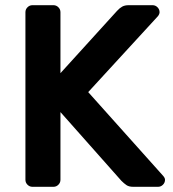

<svg xmlns="http://www.w3.org/2000/svg" viewBox="-20 -720 668 740"><path d="M616 -27Q616 -16 608 -8Q600 0 589 0H494Q477 0 467.5 -6.5Q458 -13 448 -23L213 -288V-27Q213 -16 205 -8Q197 0 186 0H105Q94 0 86 -8Q78 -16 78 -27V-673Q78 -684 86 -692Q94 -700 105 -700H186Q197 -700 205 -692Q213 -684 213 -673V-438L431 -678Q441 -689 451 -694.5Q461 -700 476 -700H568Q579 -700 587 -692Q595 -684 595 -673Q595 -666 589 -658L320 -365L609 -42Q616 -34 616 -27Z"/></svg>

Font: Hezaedrus Medium
Style: Regular
Weight: 500
Designer: Hubert & Fischer
Foundry: Hubert & Fischer
Version: Version 1.10;September 3, 2019;FontCreator 11.5.0.2425 64-bi